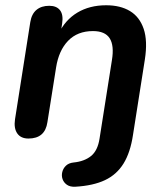

<svg xmlns="http://www.w3.org/2000/svg" viewBox="-20 -519 625 729"><path d="M266 190Q246 191 234 182.5Q222 174 217.5 161Q213 148 216.5 134Q220 120 230.5 110Q241 100 259 98Q300 94 325.5 73.5Q351 53 358 7L405 -291Q414 -346 396.5 -373.5Q379 -401 333 -401Q274 -401 238.5 -364Q203 -327 193 -263L160 -55Q151 7 88 7Q59 7 45.5 -12.5Q32 -32 37 -66L95 -435Q100 -466 118.5 -481.5Q137 -497 167 -497Q195 -497 208 -480Q221 -463 216 -430L206 -365L202 -390Q227 -443 273.5 -471Q320 -499 383 -499Q437 -499 473.5 -477Q510 -455 525.5 -409.5Q541 -364 530 -293L485 -7Q475 60 449 102Q423 144 378.5 165Q334 186 266 190Z"/></svg>

Font: Nunito ExtraLight
Style: Italic
Weight: 200
Italic angle: -9°
Designer: Vernon Adams
Foundry: Vernon Adams
Version: Version 3.602